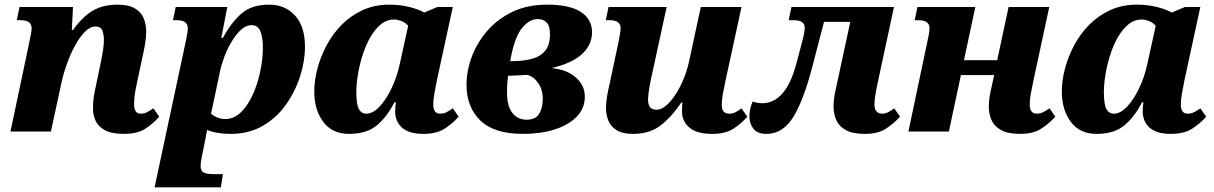

<svg xmlns="http://www.w3.org/2000/svg" viewBox="-20 -566 5221 826"><path d="M514 10Q461 10 432 -5.5Q403 -21 391.5 -46Q380 -71 380 -99Q380 -134 387 -170L411 -285Q419 -323 423 -348.5Q427 -374 427 -395Q427 -414 421 -433Q415 -452 391 -452Q367 -452 344 -428Q321 -404 301.5 -367.5Q282 -331 268 -292Q254 -253 247 -222L199 0H25L106 -384Q116 -428 116 -444Q116 -479 70 -479H52L64 -536H294L289 -437H294Q335 -494 379 -520Q423 -546 486 -546Q533 -546 560 -530Q587 -514 598 -487.5Q609 -461 609 -430Q609 -408 604.5 -379.5Q600 -351 592 -317L566 -194Q560 -166 558.5 -148.5Q557 -131 557 -117Q557 -77 585 -77Q600 -77 612 -83Q624 -89 640 -100L665 -64Q640 -35 605.5 -12.5Q571 10 514 10Z M645 240 782 -401Q784 -413 786 -424.5Q788 -436 788 -444Q788 -479 742 -479H724L736 -536H958L932 -403H939Q974 -468 1018 -507Q1062 -546 1138 -546Q1206 -546 1249 -499.5Q1292 -453 1292 -365Q1292 -303 1271 -237.5Q1250 -172 1210 -115.5Q1170 -59 1110 -24.5Q1050 10 972 10Q911 10 871 -7Q870 -1 867.5 11.5Q865 24 863 35L849 104Q843 134 843 148Q843 169 856 176Q869 183 898 183H939L930 240ZM950 -54Q987 -54 1017 -83.5Q1047 -113 1068 -160Q1089 -207 1100 -260.5Q1111 -314 1111 -362Q1111 -403 1100.5 -430.5Q1090 -458 1062 -458Q1039 -458 1017.5 -438.5Q996 -419 977.5 -388.5Q959 -358 946 -324Q933 -290 927 -261L888 -77Q899 -67 915 -60.5Q931 -54 950 -54Z M1482 10Q1409 10 1370.5 -42Q1332 -94 1332 -172Q1332 -219 1345.5 -270.5Q1359 -322 1385 -371Q1411 -420 1450 -459.5Q1489 -499 1540.5 -522.5Q1592 -546 1654 -546Q1701 -546 1741 -536Q1781 -526 1805 -512L1862 -536H1928L1859 -218Q1853 -187 1848.5 -162Q1844 -137 1844 -117Q1844 -77 1873 -77Q1889 -77 1900.5 -83Q1912 -89 1928 -100L1953 -64Q1928 -35 1893 -12.5Q1858 10 1801 10Q1740 10 1710 -16.5Q1680 -43 1680 -87Q1680 -99 1681 -107.5Q1682 -116 1683 -126H1677Q1645 -63 1601 -26.5Q1557 10 1482 10ZM1556 -77Q1584 -77 1612.5 -107Q1641 -137 1664 -185Q1687 -233 1699 -287L1736 -455Q1723 -470 1706 -476Q1689 -482 1676 -482Q1643 -482 1617 -460Q1591 -438 1571.5 -403Q1552 -368 1539 -326Q1526 -284 1519.5 -243.5Q1513 -203 1513 -171Q1513 -116 1524 -96.5Q1535 -77 1556 -77Z M2230 10Q2106 10 2046.5 -47.5Q1987 -105 1987 -201Q1987 -261 2009.5 -321.5Q2032 -382 2076 -433Q2120 -484 2184.5 -515Q2249 -546 2334 -546Q2431 -546 2479 -514.5Q2527 -483 2527 -427Q2527 -373 2484 -333.5Q2441 -294 2353 -273Q2418 -267 2457 -233Q2496 -199 2496 -150Q2496 -100 2461 -64Q2426 -28 2366 -9Q2306 10 2230 10ZM2294 -484Q2256 -484 2224 -443Q2192 -402 2175 -303H2186Q2229 -303 2265.5 -312Q2302 -321 2324 -346Q2346 -371 2346 -419Q2346 -455 2331.5 -469.5Q2317 -484 2294 -484ZM2245 -51Q2284 -51 2299.5 -76.5Q2315 -102 2315 -142Q2315 -180 2295 -209Q2275 -238 2247 -244Q2233 -243 2214 -242Q2195 -241 2166 -240Q2163 -219 2162 -202Q2161 -185 2161 -172Q2161 -124 2173.5 -98Q2186 -72 2205 -61.5Q2224 -51 2245 -51Z M2703 10Q2659 10 2633.5 -5.5Q2608 -21 2597.5 -46.5Q2587 -72 2587 -102Q2587 -124 2592 -153.5Q2597 -183 2604 -212L2640 -381Q2644 -403 2647 -419Q2650 -435 2650 -444Q2650 -479 2604 -479H2586L2598 -536H2848L2783 -237Q2777 -209 2772.5 -182Q2768 -155 2768 -137Q2768 -116 2776.5 -105Q2785 -94 2805 -94Q2825 -94 2846 -112Q2867 -130 2886.5 -160Q2906 -190 2921 -226.5Q2936 -263 2944 -300L2995 -536H3170L3101 -218Q3095 -190 3090 -163Q3085 -136 3085 -115Q3085 -77 3117 -77Q3132 -77 3144 -83Q3156 -89 3170 -100L3195 -64Q3170 -35 3135.5 -12.5Q3101 10 3044 10Q2978 10 2946 -17Q2914 -44 2914 -87Q2914 -99 2914.5 -108Q2915 -117 2916 -125H2911Q2871 -65 2823.5 -27.5Q2776 10 2703 10Z M3278 10Q3239 10 3221.5 -12Q3204 -34 3204 -66Q3204 -97 3218 -129Q3240 -122 3261 -122Q3288 -122 3314.5 -137Q3341 -152 3364.5 -189Q3388 -226 3406 -292L3431 -387Q3442 -427 3442 -447Q3442 -479 3395 -479H3373L3385 -536H3826L3757 -215Q3750 -183 3746 -159Q3742 -135 3742 -117Q3742 -77 3776 -77Q3789 -77 3800.5 -83Q3812 -89 3827 -100L3852 -64Q3826 -35 3791.5 -12.5Q3757 10 3701 10Q3648 10 3618.5 -6.5Q3589 -23 3577.5 -49.5Q3566 -76 3566 -107Q3566 -138 3573 -170L3638 -472H3525L3476 -284Q3438 -136 3393 -63Q3348 10 3278 10Z M4369 10Q4316 10 4286.5 -6.5Q4257 -23 4245.5 -49.5Q4234 -76 4234 -107Q4234 -138 4241 -170L4257 -243H4114L4062 0H3888L3969 -384Q3979 -428 3979 -444Q3979 -479 3933 -479H3915L3927 -536H4176L4127 -307H4270L4319 -536H4494L4425 -215Q4419 -186 4414.5 -162Q4410 -138 4410 -117Q4410 -77 4440 -77Q4455 -77 4467 -83Q4479 -89 4495 -100L4520 -64Q4494 -35 4459.5 -12.5Q4425 10 4369 10Z M4698 10Q4625 10 4586.5 -42Q4548 -94 4548 -172Q4548 -219 4561.5 -270.5Q4575 -322 4601 -371Q4627 -420 4666 -459.5Q4705 -499 4756.5 -522.5Q4808 -546 4870 -546Q4917 -546 4957 -536Q4997 -526 5021 -512L5078 -536H5144L5075 -218Q5069 -187 5064.5 -162Q5060 -137 5060 -117Q5060 -77 5089 -77Q5105 -77 5116.5 -83Q5128 -89 5144 -100L5169 -64Q5144 -35 5109 -12.5Q5074 10 5017 10Q4956 10 4926 -16.5Q4896 -43 4896 -87Q4896 -99 4897 -107.5Q4898 -116 4899 -126H4893Q4861 -63 4817 -26.5Q4773 10 4698 10ZM4772 -77Q4800 -77 4828.5 -107Q4857 -137 4880 -185Q4903 -233 4915 -287L4952 -455Q4939 -470 4922 -476Q4905 -482 4892 -482Q4859 -482 4833 -460Q4807 -438 4787.5 -403Q4768 -368 4755 -326Q4742 -284 4735.5 -243.5Q4729 -203 4729 -171Q4729 -116 4740 -96.5Q4751 -77 4772 -77Z"/></svg>

Font: Noto Serif ExtraBold
Style: Italic
Weight: 800
Italic angle: -12°
Designer: Monotype Design Team
Foundry: Monotype Imaging Inc.
Version: Version 2.013